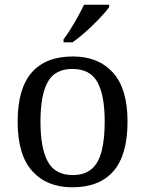

<svg xmlns="http://www.w3.org/2000/svg" viewBox="-20 -786 617 816"><path d="M287 10Q179 10 117 -59Q55 -128 55 -269Q55 -409 114.5 -477.5Q174 -546 290 -546Q398 -546 460 -477.5Q522 -409 522 -269Q522 -128 462.5 -59Q403 10 287 10ZM289 -42Q339 -42 369 -67.5Q399 -93 412 -144Q425 -195 425 -269Q425 -381 394 -437Q363 -493 288 -493Q213 -493 182.5 -437Q152 -381 152 -269Q152 -157 183 -99.5Q214 -42 289 -42ZM250 -619Q265 -638 281 -664Q297 -690 312 -717Q327 -744 337 -766H444V-756Q435 -743 417 -723Q399 -703 376.5 -681Q354 -659 331 -639.5Q308 -620 288 -606H250Z"/></svg>

Font: Noto Serif Tamil
Style: Regular
Weight: 400
Designer: Indian Type Foundry, Tom Grace, and the Monotype Design Team
Foundry: Monotype Imaging Inc.
Version: Version 2.003